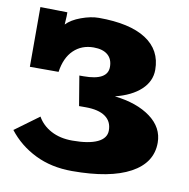

<svg xmlns="http://www.w3.org/2000/svg" viewBox="-73 -683 755 765"><g transform="rotate(10 305.0 -301.0)"><path d="M29.8 -611.8 139.2 -609.9V-594.2Q137.2 -567.9 137.2 -560.1Q157.2 -581.5 196 -595.7Q234.9 -609.9 267.1 -609.9Q392.1 -609.9 458 -567.4Q523.9 -524.9 523.9 -444.8Q523.9 -398.4 487.1 -364Q450.2 -329.6 383.8 -313Q474.6 -302.7 529.3 -262.2Q584 -221.7 584 -160.2Q584 -79.1 502.2 -34.7Q420.4 9.8 267.1 9.8Q183.1 9.8 117.7 -22.5Q52.2 -54.7 8.8 -110.8L106 -182.1Q124.5 -148.9 160.9 -129.4Q197.3 -109.9 247.1 -109.9Q313.5 -109.9 348.6 -126.5Q383.8 -143.1 383.8 -174.8Q383.8 -211.4 356.4 -230.7Q329.1 -250 276.9 -250H250L230 -370.1H247.1Q344.2 -370.1 344.2 -424.8Q344.2 -456.5 324.2 -473.4Q304.2 -490.2 267.1 -490.2Q218.8 -490.2 186.5 -459.2Q154.3 -428.2 146 -370.1H29.8Z"/></g></svg>

Font: Zantroke
Style: Regular
Weight: 500
Foundry: gluk
Version: Version 0.36